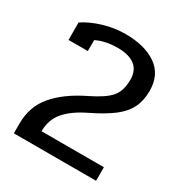

<svg xmlns="http://www.w3.org/2000/svg" viewBox="-157 -779 850 896"><g transform="rotate(30 268.0 -331.0)"><path d="M43 -53Q43 -144 98 -209Q153 -274 258 -325Q332 -361 360.5 -394.5Q389 -428 389 -488Q389 -539 356.5 -563.5Q324 -588 265 -588Q198 -588 150 -564V-505H46V-599Q88 -627 146 -644.5Q204 -662 264 -662Q368 -662 430.5 -618.5Q493 -575 493 -488Q493 -435 473.5 -396Q454 -357 411.5 -324.5Q369 -292 295 -256Q223 -221 186.5 -178Q150 -135 150 -73H486V0H43Z"/></g></svg>

Font: Pridi
Style: Regular
Weight: 400
Designer: Katatrad Team
Foundry: CadsonDemak
Version: Version 1.001